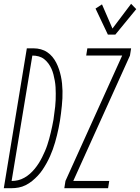

<svg xmlns="http://www.w3.org/2000/svg" viewBox="-50 -989 736 1009"><path d="M517 -807 452 -944 486 -966 541 -839 639 -969 666 -941 556 -807ZM288 0 294 -38 592 -697H403L409 -735H639L633 -697L335 -38H524L518 0ZM-30 0 91 -735H127Q146 -735 164.5 -730Q183 -725 198.5 -714.5Q214 -704 225.5 -690Q237 -676 245.5 -659.5Q254 -643 260 -625Q266 -607 270 -588.5Q274 -570 276 -550.5Q278 -531 278.5 -511.5Q279 -492 278 -472.5Q277 -453 275 -433Q273 -413 270.5 -393Q268 -373 265 -354Q262 -335 258 -316Q254 -297 249.5 -278.5Q245 -260 239.5 -241Q234 -222 227.5 -204Q221 -186 213 -168Q205 -150 195 -132Q185 -114 174 -97.5Q163 -81 149 -66Q135 -51 119 -38Q103 -25 85 -16Q67 -7 48 -3.5Q29 0 11 0ZM11 -38H12Q29 -38 45.5 -42Q62 -46 78 -55Q94 -64 107.5 -76Q121 -88 132.5 -102Q144 -116 153.5 -131Q163 -146 171 -162Q179 -178 186 -194Q193 -210 198.5 -226.5Q204 -243 208.5 -259.5Q213 -276 217 -293Q221 -310 224.5 -326.5Q228 -343 231 -360Q233 -377 235.5 -394.5Q238 -412 240 -429Q242 -446 242.5 -463.5Q243 -481 243 -497.5Q243 -514 242 -531Q241 -548 238 -564.5Q235 -581 231 -597Q227 -613 220.5 -627.5Q214 -642 204.5 -655Q195 -668 182.5 -678Q170 -688 154 -692.5Q138 -697 120 -697Z"/></svg>

Font: Iosevka SS04 XLt Ex
Style: Italic
Weight: 200
Width: 7
Italic angle: -9°
Monospace: yes
Designer: Belleve Invis
Foundry: Belleve Invis
Version: Version 19.0.0; ttfautohint (v1.8.4)